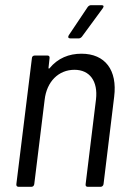

<svg xmlns="http://www.w3.org/2000/svg" viewBox="-20 -720 501 740"><path d="M372 -700H330C326 -700 321 -697 318 -693L245 -584C241 -577 243 -572 251 -572H284C288 -572 293 -575 296 -579L376 -688C381 -695 380 -700 372 -700ZM294 -513C246 -513 203 -496 171 -457C168 -454 167 -456 167 -459L171 -496C172 -502 169 -506 163 -506H114C108 -506 103 -502 103 -496L43 -10C42 -4 46 0 51 0H101C107 0 111 -4 112 -10L152 -335C160 -406 206 -451 267 -451C326 -451 358 -407 350 -337L310 -10C309 -4 312 0 318 0H368C373 0 378 -4 379 -10L420 -347C433 -450 385 -513 294 -513Z"/></svg>

Font: Barlow Semi Condensed
Style: Italic
Weight: 400
Width: 4
Italic angle: -7°
Designer: Jeremy Tribby
Foundry: Tribby Type
Version: Version 1.422;hotconv 1.0.109;makeotfexe 2.5.65596